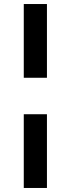

<svg xmlns="http://www.w3.org/2000/svg" viewBox="-20 -829 351 953"><path d="M213 -443H98V-809H213ZM213 104H98V-262H213Z"/></svg>

Font: Fira Sans Compressed Medium
Style: Regular
Weight: 500
Width: 1
Designer: bBox Type GmbH & Carrois Corporate GbR & Edenspiekermann AG
Foundry: bBox Type GmbH & Carrois Corporate GbR & Edenspiekermann AG
Version: Version 4.301